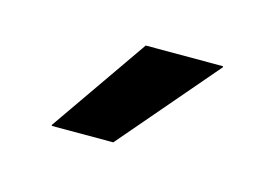

<svg xmlns="http://www.w3.org/2000/svg" viewBox="-37 -745 373 259"><g transform="rotate(15 149.0 -615.0)"><path d="M141.5 -684H249.5V-682.5L133 -546.5H47V-548Z"/></g></svg>

Font: Anek Telugu Medium Medium
Style: Regular
Weight: 500
Version: Version 1.003